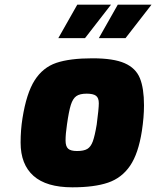

<svg xmlns="http://www.w3.org/2000/svg" viewBox="-20 -794 667 820"><path d="M68 -185Q68 -239 76 -289Q93 -396 128 -451Q163 -506 220.5 -525.5Q278 -545 375 -545Q465 -545 512.5 -524Q560 -503 577.5 -460Q595 -417 595 -344Q595 -294 586 -235Q571 -138 535.5 -86Q500 -34 441.5 -14Q383 6 289 6Q178 6 123 -43Q68 -92 68 -185ZM393 -262Q402 -330 402 -353Q402 -376 390 -385Q378 -394 350 -394Q321 -394 306 -383.5Q291 -373 282.5 -346Q274 -319 266 -262Q260 -222 260 -194Q260 -169 271 -159Q282 -149 309 -149Q338 -149 353 -158Q368 -167 376.5 -190.5Q385 -214 393 -262ZM310 -774H454L343 -631H229ZM483 -774H627L516 -631H402Z"/></svg>

Font: Exo Black
Style: Italic
Weight: 900
Italic angle: -9°
Designer: Natanael Gama
Foundry: Natanael Gama
Version: Version 1.500; ttfautohint (v1.6)